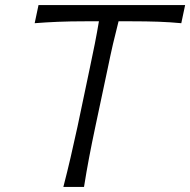

<svg xmlns="http://www.w3.org/2000/svg" viewBox="-20 -733 746 753"><path d="M228.5 0Q244 -60 256.8 -115.2Q269.5 -170.5 284 -236.5L332 -465Q343 -516.5 351.8 -560.8Q360.5 -605 368 -649.5H317Q255 -649.5 207.2 -647.5Q159.5 -645.5 116 -642L131 -713H706L691 -642Q649.5 -646 602 -647.8Q554.5 -649.5 493 -649.5H445Q433.5 -605 423.2 -560.8Q413 -516.5 402.5 -465L354 -236.5Q340 -170.5 329.5 -115.2Q319 -60 309.5 0Z"/></svg>

Font: Commissioner Flair Light
Style: Italic
Weight: 300
Italic angle: -12°
Designer: Kostas Bartsokas
Foundry: Kostas Bartsokas
Version: Version 1.000; ttfautohint (v1.8.3)